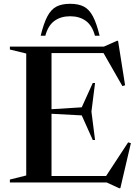

<svg xmlns="http://www.w3.org/2000/svg" viewBox="-20 -960 730 1010"><path d="M32 0V-15.5L118 -37V-678.5L32 -699.5V-715H527L595.5 -745.5H601L638 -511.5L624 -507L524.5 -681H251V-385.5L410 -395.5L468 -523.5H480L461 -373L480 -223.5H468L410 -353L251 -361.5V-34H538L654 -211L668.5 -207L613 30H606.5L541.5 0ZM349 -874.5Q300 -874.5 266.5 -850.2Q233 -826 218.5 -772H194Q210 -838 229.5 -874.5Q249 -911 277.2 -925.5Q305.5 -940 349 -940Q392.5 -940 420.8 -925.5Q449 -911 468.5 -874.5Q488 -838 504 -772H479.5Q465 -826 431.5 -850.2Q398 -874.5 349 -874.5Z"/></svg>

Font: Newsreader Display Medium
Style: Regular
Weight: 500
Designer: Hugues Gentile
Foundry: Production Type
Version: Version 1.001